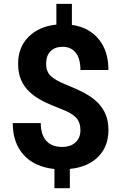

<svg xmlns="http://www.w3.org/2000/svg" viewBox="-20 -870 632 998"><path d="M398 -192.9Q398 -234.3 375.1 -258.7Q352.1 -283.1 297.2 -303.8Q242.3 -324.4 202.5 -344.8Q162.7 -365.2 134.3 -391.7Q105.8 -418.1 89.9 -453.9Q74.1 -489.7 74.1 -539Q74.1 -624.2 128.5 -678.6Q182.9 -733 273 -742.1V-849.9H353.7V-740.6Q442.8 -728 493.2 -666.2Q543.6 -604.5 543.6 -506.3H398Q398 -566.8 373 -596.7Q348.1 -626.7 306.3 -626.7Q265 -626.7 242.3 -603.3Q219.6 -579.8 219.6 -538.5Q219.6 -500.3 241.8 -477.1Q264 -453.9 324.2 -429.7Q384.4 -405.5 423.2 -384.1Q462 -362.7 488.7 -335.8Q515.4 -308.8 529.5 -274.3Q543.6 -239.8 543.6 -194Q543.6 -108.3 490.2 -54.9Q436.8 -1.5 343.1 8.1V108.3H263V8.6Q159.7 -2.5 103 -64.7Q46.3 -127 46.3 -230.2H191.9Q191.9 -170.3 220.4 -138.3Q248.9 -106.3 302.3 -106.3Q346.6 -106.3 372.3 -129.7Q398 -153.1 398 -192.9Z"/></svg>

Font: Vazir FD
Style: Bold
Weight: 700
Foundry: DejaVu fonts team - Redesigned by Saber Rastikerdar
Version: Version 21.10;October 20, 2019;FontCreator 12.0.0.2547 64-bi